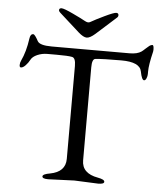

<svg xmlns="http://www.w3.org/2000/svg" viewBox="-57 -882 785 937"><g transform="rotate(5 335.5 -414.0)"><path d="M195 -822Q195 -832 207 -832Q219 -832 263.5 -811Q308 -790 324.5 -780.5Q341 -771 351 -777Q375 -791 419 -812Q463 -833 474.5 -833Q486 -833 486 -822Q486 -815 480 -810L382 -722Q357 -700 341 -700Q325 -700 300 -722L202 -810Q195 -816 195 -822ZM671 -669 670 -660Q654 -594 654 -561V-549Q654 -539 649.5 -528Q645 -517 638 -517Q627 -517 619 -558Q611 -604 519.5 -604Q428 -604 392 -600Q376 -598 376 -557V-102Q376 -38 455 -24Q488 -18 488 -6.5Q488 5 459 5L342 0L214 5Q185 5 185 -6.5Q185 -18 221 -24Q296 -38 296 -102V-557Q296 -597 278 -600Q259 -604 204 -604H157Q131 -604 108 -594Q85 -584 77 -568.5Q69 -553 56.5 -540Q44 -527 34 -527Q27 -527 27 -538.5Q27 -550 32 -560Q54 -606 63 -671Q66 -694 80 -694Q88 -694 105 -662Q116 -642 175 -642H556Q594 -642 614 -656Q621 -661 631.5 -671Q642 -681 649.5 -686.5Q657 -692 664 -692Q671 -692 671 -669Z"/></g></svg>

Font: EB Garamond
Style: Regular
Weight: 400
Version: Version 0.012